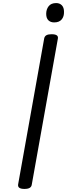

<svg xmlns="http://www.w3.org/2000/svg" viewBox="-20 -1217 437 1251"><path d="M139 14Q117 14 106.5 7Q96 0 98 -15L268 -967Q271 -981 282.5 -987.5Q294 -994 316 -994Q339 -994 349.5 -987Q360 -980 357 -965L187 -14Q185 0 173.5 7Q162 14 139 14ZM333 -1071Q309 -1071 295 -1085Q281 -1099 281 -1127Q281 -1156 297 -1176.5Q313 -1197 346 -1197Q369 -1197 383 -1182.5Q397 -1168 397 -1140Q398 -1110 382 -1090.5Q366 -1071 333 -1071Z"/></svg>

Font: Playwrite DE VA
Style: Regular
Weight: 400
Designer: Veronika Burian, José Scaglione
Foundry: TypeTogether
Version: Version 1.002